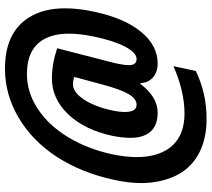

<svg xmlns="http://www.w3.org/2000/svg" viewBox="-59 -702 843 765"><g transform="rotate(-90 362.5 -319.5)"><path d="M485.4 -227.1Q485.4 -196.8 510.3 -196.8Q535.2 -196.8 559.3 -243.2Q583.5 -289.6 599.1 -366.2Q610.8 -421.9 610.8 -466.3Q610.8 -526.9 588.4 -566.4Q549.8 -633.8 450.2 -633.8Q377 -633.8 311 -590.3Q245.1 -546.9 198.5 -469.7Q151.9 -392.6 130.4 -294.9Q119.1 -240.7 119.1 -196.3Q119.1 -128.4 145 -82Q188 -5.9 293.5 -5.9Q380.4 -5.9 481.4 -49.8L462.4 39.1Q373 82 273.9 82Q271.5 82 268.6 82Q198.7 82 144 56.6Q36.1 6.3 18.1 -135.7Q15.6 -156.7 15.6 -179.2Q15.6 -230.5 29.3 -290Q56.2 -415.5 120.6 -515.6Q185.1 -613.3 276.9 -667.2Q368.7 -721.2 471.2 -721.2Q614.3 -721.2 674.3 -627.4Q711.9 -569.3 711.9 -481.4Q711.9 -428.7 698.2 -365.2Q672.9 -246.1 618.4 -179.4Q564 -112.8 491.7 -112.8Q458 -112.8 436.5 -131.6Q415 -150.4 414.1 -181.2H410.2Q358.9 -112.8 295.7 -112.8Q232.4 -112.8 208.5 -158.7Q195.8 -184.1 195.8 -219.5Q195.8 -254.9 204.1 -294.9Q227.5 -403.3 289.1 -468.8Q351.6 -534.2 432.1 -534.2Q490.2 -534.2 552.7 -513.2L494.1 -285.6L490.2 -267.1Q485.4 -242.7 485.4 -227.1ZM298.8 -244.1Q298.8 -196.8 327.6 -196.8Q351.6 -196.8 370.4 -229.2Q389.2 -261.7 408.2 -333L438.5 -444.8Q426.8 -450.2 409.2 -450.2Q377.4 -450.2 348.6 -406.7Q319.8 -363.3 305.2 -294.9Q298.8 -265.1 298.8 -244.1Z"/></g></svg>

Font: Open Sans Hebrew Condensed
Style: Bold Italic
Weight: 700
Width: 3
Italic angle: -12°
Foundry: Ascender Corporation, Yanek Iontef
Version: Version 2.001;PS 002.001;hotconv 1.0.70;makeotf.lib2.5.58329